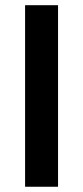

<svg xmlns="http://www.w3.org/2000/svg" viewBox="-20 -711 315 731"><path d="M75.5 0H201V-691.2H75.5Z"/></svg>

Font: LL Pando Sans
Style: Bold
Weight: 700
Designer: Joshua Smith
Foundry: Joshua Smith
Version: Version 1.000;Glyphs 3.2.1 (3258)